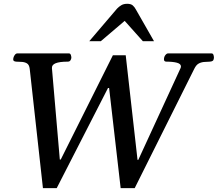

<svg xmlns="http://www.w3.org/2000/svg" viewBox="-20 -971 1134 1000"><path d="M203.6 8.8 134.8 -612.3Q132.3 -634.3 119.6 -641.4Q106.9 -648.4 91.3 -648.7Q75.7 -648.9 64 -649.9Q48.8 -651.4 48.8 -660.6Q48.8 -671.9 55.4 -682.4Q62 -692.9 70.3 -692.9H338.9Q346.7 -692.9 349.4 -683.6Q352.1 -674.3 351.6 -668.9Q350.1 -660.6 345.9 -655.3Q341.8 -649.9 332 -649.9Q290.5 -649.9 269.8 -641.6Q249 -633.3 250.5 -615.7L291.5 -140.1H296.4L567.9 -683.1H634.8L696.3 -138.2H700.2L920.4 -616.2Q922.4 -620.6 922.4 -625Q922.4 -638.7 901.4 -644.3Q880.4 -649.9 847.2 -649.9Q834 -649.9 834 -661.6Q834 -674.8 841.1 -683.8Q848.1 -692.9 855.5 -692.9H1081.5Q1089.8 -692.9 1092.3 -683.6Q1094.7 -674.3 1094.2 -668.9Q1092.8 -657.7 1088.1 -654.3Q1083.5 -650.9 1073.2 -649.9Q1061 -648.9 1045.9 -648.4Q1030.8 -647.9 1016.4 -640.9Q1002 -633.8 991.7 -612.3L681.6 8.8H608.4L548.3 -512.7H542.5L275.4 8.8ZM444.8 -756.3 589.8 -926.3Q599.6 -936.5 611.8 -943.8Q624 -951.2 642.6 -951.2Q662.1 -951.2 671.6 -942.6Q681.2 -934.1 687.5 -921.9L782.2 -756.3H724.1L629.4 -862.3L504.9 -756.3Z"/></svg>

Font: Gelasio Medium
Style: Italic
Weight: 500
Italic angle: -8.5°
Designer: Eben Sorkin
Foundry: Eben Sorkin
Version: Version 1.008